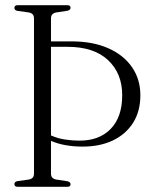

<svg xmlns="http://www.w3.org/2000/svg" viewBox="-20 -720 598 740"><path d="M176.5 -50.5Q176.5 -32 196.5 -28L240 -21.5Q252 -18 252 -10Q252 0 239.5 0H48.5Q35.5 0 35.5 -10.5Q35.5 -19.5 47.5 -22L91 -28Q111 -31.5 111 -50.5V-649.5Q111 -668.5 91 -672L47.5 -678Q35.5 -680.5 35.5 -689.5Q35.5 -700 48.5 -700H239.5Q252 -700 252 -690Q252 -682 240 -678.5L196.5 -672Q176.5 -668 176.5 -649.5V-560.5H256Q338 -560.5 397.5 -534Q457 -507.5 489 -460.8Q521 -414 521 -353Q521 -290.5 492.5 -246Q464 -201.5 413.5 -178Q363 -154.5 296 -155Q265 -155 234.2 -160.2Q203.5 -165.5 176.5 -177ZM283.5 -178Q361.5 -177 406.2 -222.8Q451 -268.5 451 -353Q451 -437.5 396.2 -488.5Q341.5 -539.5 240.5 -539.5H176.5V-198Q203.5 -186 232.2 -182Q261 -178 283.5 -178Z"/></svg>

Font: Fraunces 144pt S050 Light
Style: Regular
Weight: 300
Version: Version 1.000; ttfautohint (v1.8.3)